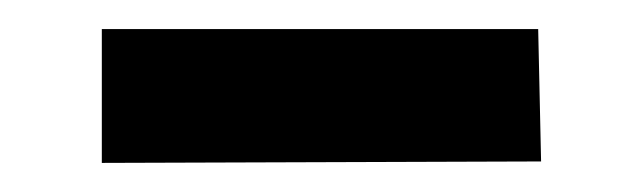

<svg xmlns="http://www.w3.org/2000/svg" viewBox="-20 -369 442 132"><path d="M352 -258 50 -257V-349H350Z"/></svg>

Font: Turret Road ExtraBold
Style: Regular
Weight: 800
Designer: Noponies
Foundry: Noponies
Version: Version 1.001; ttfautohint (v1.8)